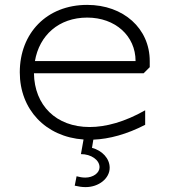

<svg xmlns="http://www.w3.org/2000/svg" viewBox="-20 -566 698 786"><path d="M61 -270C61 -117.9 166.7 -5.7 322 5.1L311.3 64.9C353.4 64.9 387.5 88.9 387.5 118.5C387.5 142 361.3 161 329.1 161C316.5 161 305.8 158.7 293.5 155.6L285.9 194.1C301.4 197.5 314.7 200 330.5 200C384.4 200 429 164.5 429 120.8C429 82.5 398 50 356.6 39.3L362.1 5.7C427.8 3.1 499.4 -16.5 574.3 -55.1V-114.5C490.7 -67 413.3 -46 347 -46C209.6 -46 120.8 -135 119 -266H568L593 -291V-316C593 -449.4 485.5 -546 337 -546C171.1 -546 61 -430.1 61 -270ZM535 -316H123C140.9 -421.5 220.9 -494 337 -494C451.8 -494 535 -419.2 535 -316Z"/></svg>

Font: Resamitz
Style: Regular
Weight: 500
Designer: gluk
Foundry: gluk
Version: Version 0.047